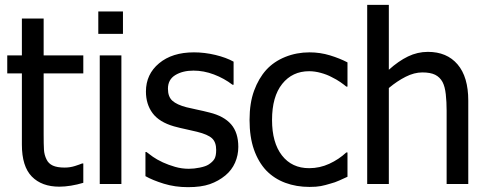

<svg xmlns="http://www.w3.org/2000/svg" viewBox="-20 -761 2018 794"><path d="M225.5 11Q152.5 11 111.5 -31Q70.5 -73 70.5 -163V-457.5H10V-532H70.5V-684.5H160.5V-532H324.5V-457.5H160.5V-204.5Q160.5 -164 161.8 -142.2Q163 -120.5 172.5 -101.5Q180.5 -84.5 198.5 -76.2Q216.5 -68 247.5 -68Q269.5 -68 290 -74.5Q310.5 -81 319.5 -85H324.5V-5Q299.5 2.5 273.5 6.8Q247.5 11 225.5 11Z M482 0H392.5V-532H482ZM488.5 -621H386.5V-713.5H488.5Z M757.5 13Q704 13 657.8 -1.2Q611.5 -15.5 581.5 -32.5V-132.5H585.5Q597 -123.5 612.5 -112.5Q628 -101.5 653.5 -89.5Q676.5 -79 704 -71Q731.5 -63 761 -63Q782.5 -63 806.8 -68Q831 -73 842.5 -80.5Q859.5 -91.5 866.8 -103.8Q874 -116 874 -141Q874 -173 856.8 -189Q839.5 -205 795 -216Q778 -220.5 750.5 -226.2Q723 -232 699.5 -238.5Q638.5 -256 611 -293Q583.5 -330 583.5 -382.5Q583.5 -454 637.8 -499.2Q692 -544.5 782 -544.5Q826 -544.5 870.8 -533.8Q915.5 -523 946 -506V-410.5H941.5Q907 -437 864.8 -453Q822.5 -469 780 -469Q735.5 -469 705 -450.5Q674.5 -432 674.5 -394Q674.5 -361 692.8 -344.5Q711 -328 751 -317.5Q771 -312.5 795.5 -307.5Q820 -302.5 847 -295.5Q906 -281 935.8 -246.8Q965.5 -212.5 965.5 -153.5Q965.5 -119 952 -88.2Q938.5 -57.5 912 -35.5Q883.5 -12 847.8 0.5Q812 13 757.5 13Z M1260 12Q1205.5 12 1159.8 -5Q1114 -22 1081 -56Q1048.5 -90.5 1030.2 -142.5Q1012 -194.5 1012 -265Q1012 -335 1030.8 -386Q1049.5 -437 1081 -472Q1112.5 -506.5 1159.5 -525.5Q1206.5 -544.5 1260 -544.5Q1304 -544.5 1344.8 -532Q1385.5 -519.5 1417 -503V-403H1412Q1402.5 -411 1387.5 -421.5Q1372.5 -432 1351 -442.5Q1332.5 -452.5 1307.2 -459.5Q1282 -466.5 1258.5 -466.5Q1189 -466.5 1147 -414Q1105 -361.5 1105 -265Q1105 -171 1146 -118.2Q1187 -65.5 1258.5 -65.5Q1302.5 -65.5 1342 -83.8Q1381.5 -102 1412 -130.5H1417V-30Q1404 -24 1384 -15Q1364 -6 1347.5 -2Q1325 5 1306.8 8.5Q1288.5 12 1260 12Z M1916.5 0H1827V-303Q1827 -339.5 1823.5 -371.2Q1820 -403 1810 -422Q1799 -442 1779.5 -451.8Q1760 -461.5 1726.5 -461.5Q1693 -461.5 1657.5 -443.5Q1622 -425.5 1588 -397V0H1498.5V-741H1588V-472.5Q1628 -508.5 1667.2 -527.5Q1706.5 -546.5 1749.5 -546.5Q1828 -546.5 1872.2 -494.8Q1916.5 -443 1916.5 -345Z"/></svg>

Font: Myanmar Ethnic
Style: Regular
Weight: 400
Designer: Khon Soe Zaw Thu
Foundry: PaOh Unicode khonsoezawthu@gmail.com and @hotmail.com
Version: Version 1.01 September 27, 2016